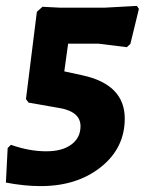

<svg xmlns="http://www.w3.org/2000/svg" viewBox="-33 -535 491 651"><path d="M431 -515 438 -505 409 -386 397 -375 300 -387H198L185 -293L245 -280Q390 -249 390 -133Q390 -33 309 31.5Q228 96 105 96Q49 96 -13 84L-7 -33L4 -44Q66 -22 124 -22Q178 -22 209 -45Q240 -68 240 -107Q240 -157 167 -169L64 -187L55 -199L92 -495L111 -512L170 -509H322Z"/></svg>

Font: Alegreya Sans SC ExtraBold
Style: Italic
Weight: 800
Italic angle: -7°
Designer: Juan Pablo del Peral
Foundry: Huerta Tipografica
Version: Version 2.007